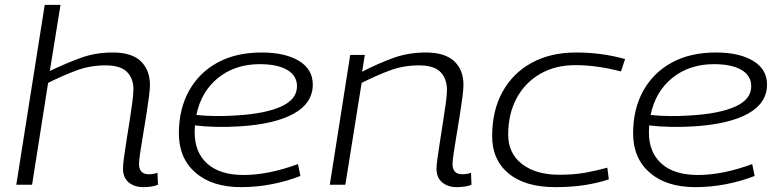

<svg xmlns="http://www.w3.org/2000/svg" viewBox="-20 -760 3199 790"><path d="M552 -86Q552 -43 592 -43Q611 -43 628 -49L630 0Q616 6 599.5 8Q583 10 570 10Q533 10 509.5 -9.5Q486 -29 486 -67Q486 -80 490 -111Q494 -142 500.5 -182Q507 -222 513.5 -263.5Q520 -305 524.5 -339.5Q529 -374 529 -393Q529 -437 502.5 -464Q476 -491 414 -491Q351 -491 295.5 -470.5Q240 -450 178 -419L112 0H47L164 -740H229L185 -468Q252 -500 312.5 -522Q373 -544 444 -544Q523 -544 560 -507.5Q597 -471 597 -410Q597 -393 592.5 -359Q588 -325 581.5 -283.5Q575 -242 568 -201.5Q561 -161 556.5 -129.5Q552 -98 552 -86Z M1216 -36Q1160 -14 1097.5 -2Q1035 10 972 10Q853 10 784.5 -49.5Q716 -109 716 -211Q716 -311 757.5 -386Q799 -461 875 -502.5Q951 -544 1057 -544Q1153 -544 1210 -509.5Q1267 -475 1267 -412Q1267 -336 1189 -292.5Q1111 -249 965 -240Q917 -237 869.5 -238Q822 -239 782 -244Q781 -230 781 -215Q781 -133 833 -86.5Q885 -40 983 -40Q1034 -40 1090.5 -51.5Q1147 -63 1206 -85ZM1049 -496Q948 -496 878 -440Q808 -384 788 -287Q825 -283 867 -282.5Q909 -282 952 -285Q1071 -292 1136.5 -321.5Q1202 -351 1202 -405Q1202 -449 1161.5 -472.5Q1121 -496 1049 -496Z M1421 -534H1481L1470 -465Q1538 -500 1599.5 -522Q1661 -544 1733 -544Q1810 -544 1848.5 -508.5Q1887 -473 1887 -410Q1887 -393 1882.5 -359Q1878 -325 1871.5 -283.5Q1865 -242 1858 -201Q1851 -160 1846.5 -129Q1842 -98 1842 -85Q1842 -43 1882 -43Q1901 -43 1918 -49L1920 0Q1906 6 1889.5 8Q1873 10 1859 10Q1823 10 1799.5 -9.5Q1776 -29 1776 -66Q1776 -81 1780.5 -112Q1785 -143 1791 -182.5Q1797 -222 1803.5 -262.5Q1810 -303 1814.5 -337Q1819 -371 1819 -390Q1819 -436 1792.5 -463.5Q1766 -491 1704 -491Q1641 -491 1586.5 -471Q1532 -451 1468 -419L1401 0H1337Z M2265 10Q2141 10 2073 -46Q2005 -102 2005 -199Q2005 -305 2047.5 -382Q2090 -459 2167.5 -501.5Q2245 -544 2351 -544Q2456 -544 2552 -517L2535 -466Q2485 -479 2438.5 -485.5Q2392 -492 2347 -492Q2265 -492 2202.5 -456Q2140 -420 2105.5 -355.5Q2071 -291 2071 -206Q2071 -129 2128 -85Q2185 -41 2281 -41Q2342 -41 2388.5 -49.5Q2435 -58 2479 -70L2485 -22Q2440 -7 2386 1.5Q2332 10 2265 10Z M3085 -36Q3029 -14 2966.5 -2Q2904 10 2841 10Q2722 10 2653.5 -49.5Q2585 -109 2585 -211Q2585 -311 2626.5 -386Q2668 -461 2744 -502.5Q2820 -544 2926 -544Q3022 -544 3079 -509.5Q3136 -475 3136 -412Q3136 -336 3058 -292.5Q2980 -249 2834 -240Q2786 -237 2738.5 -238Q2691 -239 2651 -244Q2650 -230 2650 -215Q2650 -133 2702 -86.5Q2754 -40 2852 -40Q2903 -40 2959.5 -51.5Q3016 -63 3075 -85ZM2918 -496Q2817 -496 2747 -440Q2677 -384 2657 -287Q2694 -283 2736 -282.5Q2778 -282 2821 -285Q2940 -292 3005.5 -321.5Q3071 -351 3071 -405Q3071 -449 3030.5 -472.5Q2990 -496 2918 -496Z"/></svg>

Font: Georama Expanded Light
Style: Italic
Weight: 300
Width: 7
Italic angle: -9°
Designer: Jean-Baptiste Levee
Foundry: Production Type
Version: Version 1.000